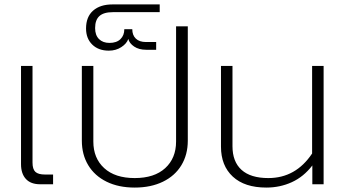

<svg xmlns="http://www.w3.org/2000/svg" viewBox="-20 -833 1558 868"><path d="M75 -91V-535H127V-98Q127 -68 140 -56Q153 -44 183 -44H220V0H161Q119 0 97 -24Q75 -48 75 -91Z M350 -197V-535H402V-193Q402 -118 451 -73Q500 -28 589 -28Q678 -28 727 -73Q776 -118 776 -193V-714H829V-197Q829 -134 800 -86Q771 -38 716.5 -11.5Q662 15 589 15Q516 15 462 -11.5Q408 -38 379 -86Q350 -134 350 -197Z M369 -704Q369 -757 401 -785Q433 -813 488 -813H702V-778H490Q449 -778 429.5 -760.5Q410 -743 410 -706Q410 -674 427.5 -656.5Q445 -639 475 -639Q507 -639 524.5 -656Q542 -673 542 -701H578Q578 -674 594 -658.5Q610 -643 640 -643H686V-608H641Q608 -608 586.5 -622.5Q565 -637 560 -657Q553 -636 528.5 -620Q504 -604 472 -604Q425 -604 397 -631.5Q369 -659 369 -704Z M979 -170V-535H1031V-172Q1031 -102 1072 -65Q1113 -28 1193 -28Q1317 -28 1391 -139V-535H1443V0H1392V-85Q1353 -34 1299.5 -9.5Q1246 15 1184 15Q1086 15 1032.5 -34.5Q979 -84 979 -170Z"/></svg>

Font: Prompt ExtraLight
Style: Regular
Weight: 275
Designer: Katatrad Team
Foundry: CadsonDemak
Version: Version 1.000